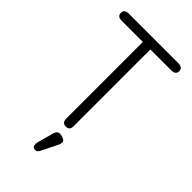

<svg xmlns="http://www.w3.org/2000/svg" viewBox="-250 -695 969 969"><g transform="rotate(45 235.0 -210.5)"><path d="M275.4 95.7 235.4 176.8Q225.6 200.2 210.9 200.2Q189.5 200.2 189.5 175.8Q189.5 171.9 192.4 160.2L215.8 75.2Q222.7 52.7 240.2 52.7Q251 52.7 265.6 58.6Q280.3 64.5 280.3 75.7Q280.3 86.9 275.4 95.7ZM411.1 -621.1Q443.4 -621.1 443.4 -595.7Q443.4 -570.3 411.1 -570.3H262.7V-24.4Q262.7 -23.4 262.7 -22.5Q262.7 6.8 236.3 6.8Q209 6.8 209 -24.4V-570.3H58.6Q26.4 -570.3 26.4 -595.7Q26.4 -621.1 58.6 -621.1Z"/></g></svg>

Font: Jura
Style: Book
Weight: 400
Version: Version 2.5